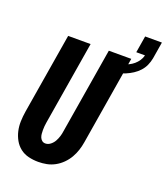

<svg xmlns="http://www.w3.org/2000/svg" viewBox="-159 -993 961 1109"><g transform="rotate(20 321.5 -438.0)"><path d="M207 8Q176 8 147 1Q118 -6 95.5 -23.5Q73 -41 59 -66Q45 -91 38.5 -119.5Q32 -148 33 -178.5Q34 -209 39 -240L121 -735H259L174 -221Q172 -209 171 -197.5Q170 -186 170 -174.5Q170 -163 171 -151.5Q172 -140 176 -130Q180 -120 188.5 -113Q197 -106 209 -106Q226 -106 240.5 -117.5Q255 -129 263.5 -144.5Q272 -160 277 -176.5Q282 -193 284 -209L371 -735H509L419 -190Q415 -165 407 -140Q399 -115 385.5 -91.5Q372 -68 352 -48Q332 -28 308 -15Q284 -2 258.5 3Q233 8 207 8ZM422 -621 412 -675Q429 -677 445.5 -680.5Q462 -684 478 -689.5Q494 -695 509.5 -702.5Q525 -710 538.5 -721.5Q552 -733 562 -748Q572 -763 576 -779V-781H523L540 -884H643L626 -781Q622 -759 612.5 -737.5Q603 -716 587 -698.5Q571 -681 551 -668Q531 -655 509.5 -646Q488 -637 466 -631Q444 -625 422 -621Z"/></g></svg>

Font: Iosevka SS04 Heavy Oblique
Style: Regular
Weight: 900
Italic angle: -9°
Monospace: yes
Designer: Belleve Invis
Foundry: Belleve Invis
Version: Version 19.0.0; ttfautohint (v1.8.4)